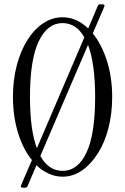

<svg xmlns="http://www.w3.org/2000/svg" viewBox="-20 -810 580 890"><path d="M86 60Q73 60 78 48L128 -68Q87 -118 63.5 -194.5Q40 -271 40 -361Q40 -439 57.5 -506Q75 -573 106.5 -623.5Q138 -674 180 -702Q222 -730 270 -730Q303 -730 333 -716.5Q363 -703 389 -678L433 -782Q436 -790 444 -790H455Q468 -790 463 -778L410 -655Q451 -605 475.5 -528.5Q500 -452 500 -361Q500 -283 482.5 -215.5Q465 -148 433 -98Q401 -48 359.5 -19.5Q318 9 270 9Q237 9 206 -5Q175 -19 149 -44L108 52Q105 60 97 60ZM119 -361Q119 -284 127 -224.5Q135 -165 151 -123L371 -637Q333 -703 270 -703Q200 -703 159.5 -618.5Q119 -534 119 -361ZM270 -18Q341 -18 381 -103Q421 -188 421 -361Q421 -439 412.5 -499.5Q404 -560 388 -602L167 -87Q205 -18 270 -18Z"/></svg>

Font: Instrument Serif
Style: Regular
Weight: 400
Designer: Rodrigo Fuenzalida
Foundry: fragTYPE
Version: Version 1.000; ttfautohint (v1.8.4.7-5d5b);gftools[0.9.27]